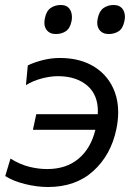

<svg xmlns="http://www.w3.org/2000/svg" viewBox="-20 -740 542 770"><path d="M172.5 10Q128.5 10 80.8 -1.8Q33 -13.5 1 -34L22 -104Q59 -81 96 -71.5Q133 -62 169 -62Q245.5 -62 295 -103.5Q344.5 -145 362.5 -219.5H112L125.5 -282H372Q372.5 -288 372.5 -294Q372.5 -358.5 332 -395Q287.5 -434.5 212.5 -434.5Q181.5 -434.5 146.2 -425Q111 -415.5 84 -398.5L91.5 -477.5Q112.5 -488.5 148 -498Q183.5 -507.5 220 -507.5Q303 -507.5 360 -471Q417 -434.5 440.5 -370.5Q454 -333.5 454 -290Q454 -257.5 446.5 -221.5Q425 -118.5 354.2 -54.2Q283.5 10 172.5 10ZM415.5 -603.5Q391.5 -603.5 378.5 -620.5Q370 -632 370 -648.5Q370 -657 372 -666.5Q378 -695.5 395.2 -707.8Q412.5 -720 436 -720Q461 -720 473 -702Q481 -689.5 481 -672.5Q481 -664.5 479 -655.5Q473 -626 456 -614.8Q439 -603.5 415.5 -603.5ZM203.5 -603.5Q179.5 -603.5 166.5 -620.5Q158 -632 158 -648.5Q158 -657 160 -666.5Q165.5 -695.5 183 -707.8Q200.5 -720 224 -720Q249 -720 260.5 -702Q268.5 -689 268.5 -671.5Q268.5 -664 267 -655.5Q261 -626 244 -614.8Q227 -603.5 203.5 -603.5Z"/></svg>

Font: Heraclito
Style: Italic
Weight: 400
Italic angle: -12°
Designer: Kostas Bartsokas (font) & Cristiano Sobral (main changes)
Foundry: Kostas Bartsokas (font) & Cristiano Sobral (main changes)
Version: Version 1.00;July 8, 2020;FontCreator 13.0.0.2655 64-bit